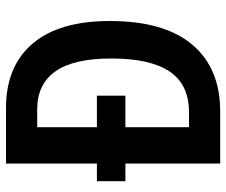

<svg xmlns="http://www.w3.org/2000/svg" viewBox="-77 -677 754 640"><g transform="rotate(-90 300.0 -357.0)"><path d="M260 -714Q399 -714 474.5 -625.5Q550 -537 550 -368Q550 -187 471.5 -93.5Q393 0 248 0H75V-316H16V-411H75V-714ZM256 -610H196V-411H301V-316H196V-104H246Q338 -104 381.5 -168.5Q425 -233 425 -363Q425 -489 382 -549.5Q339 -610 256 -610Z"/></g></svg>

Font: Noto Sans Thai Looped Condensed SemiBold
Style: Regular
Weight: 600
Width: 3
Designer: Sasikarn Vongin, Ben Mitchell
Foundry: The Fontpad Ltd
Version: Version 1.001; ttfautohint (v1.8.4.7-5d5b)